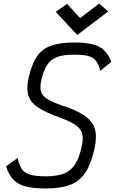

<svg xmlns="http://www.w3.org/2000/svg" viewBox="-20 -1055 651 1089"><path d="M238 14Q168 14 124 2Q80 -10 54.5 -37.5Q29 -65 14.5 -111.5L80.5 -159.5Q88.5 -118 104.5 -95.2Q120.5 -72.5 152.2 -63.8Q184 -55 240 -55Q304 -55 343.8 -71Q383.5 -87 407 -124.8Q430.5 -162.5 444 -227Q453.5 -271 445.5 -298.8Q437.5 -326.5 407.2 -346.8Q377 -367 319 -388.5Q241 -416 197.8 -444.2Q154.5 -472.5 141.8 -511.5Q129 -550.5 141 -608Q158 -686 187 -731Q216 -776 267.5 -795Q319 -814 401 -814Q465.5 -814 506.2 -803.5Q547 -793 571.5 -769Q596 -745 611 -704.5L549 -653Q539.5 -690.5 524 -710.2Q508.5 -730 479.5 -737.5Q450.5 -745 399 -745Q340 -745 303.5 -731.5Q267 -718 246.2 -685.2Q225.5 -652.5 213.5 -596Q205.5 -558.5 213 -534.5Q220.5 -510.5 248.5 -493.2Q276.5 -476 329 -457.5Q413 -431 458.5 -399.8Q504 -368.5 517.5 -325Q531 -281.5 516.5 -215Q498 -129 466.2 -79Q434.5 -29 380 -7.5Q325.5 14 238 14ZM418 -856.5 296 -988 360.5 -1033 434.5 -952.5 542.5 -1035 593.5 -990Z"/></svg>

Font: Victor Mono Thin
Style: Italic
Weight: 100
Italic angle: -12°
Monospace: yes
Designer: Rune Bjørnerås
Version: Version 1.561;gftools[0.9.30]